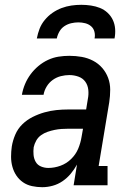

<svg xmlns="http://www.w3.org/2000/svg" viewBox="-20 -770 540 798"><path d="M156 8H155Q155 8 155 8Q155 8 155 8Q134 8 113 3.5Q92 -1 75.5 -12.5Q59 -24 48 -40.5Q37 -57 31.5 -77Q26 -97 26 -118.5Q26 -140 29 -161Q33 -186 43.5 -210.5Q54 -235 73 -253.5Q92 -272 116 -284Q140 -296 165 -303Q190 -310 214.5 -312.5Q239 -315 264 -315H338L345 -358Q349 -377 347 -396.5Q345 -416 334.5 -430.5Q324 -445 306 -451.5Q288 -458 268 -458Q251 -458 233 -453.5Q215 -449 199.5 -438Q184 -427 174 -410.5Q164 -394 161 -376H71Q75 -399 84 -420.5Q93 -442 107 -461Q121 -480 139.5 -495.5Q158 -511 179.5 -521Q201 -531 223.5 -534.5Q246 -538 268 -538Q295 -538 320 -533.5Q345 -529 367 -517.5Q389 -506 405 -487.5Q421 -469 429.5 -446Q438 -423 438 -397Q438 -371 434 -345L390 -80H427V0H286L300 -86Q289 -66 274 -48Q259 -30 240 -17Q221 -4 199 2Q177 8 156 8ZM181 -72Q206 -72 231 -81Q256 -90 275.5 -109Q295 -128 305 -152Q315 -176 319 -201L325 -235H264Q250 -235 235.5 -234Q221 -233 206.5 -230Q192 -227 177.5 -222Q163 -217 150.5 -208Q138 -199 130.5 -185.5Q123 -172 120 -158Q118 -142 119.5 -126Q121 -110 128.5 -97Q136 -84 150.5 -78Q165 -72 181 -72ZM133 -610Q137 -631 144.5 -650.5Q152 -670 166 -687Q180 -704 198 -716.5Q216 -729 236 -736.5Q256 -744 276.5 -747Q297 -750 318 -750Q338 -750 358 -747Q378 -744 395.5 -737Q413 -730 427 -717Q441 -704 449 -687Q457 -670 458.5 -650Q460 -630 456 -610H373Q376 -624 372.5 -638Q369 -652 358.5 -661Q348 -670 334 -673.5Q320 -677 306 -677Q291 -677 276 -673.5Q261 -670 248 -661.5Q235 -653 227 -639Q219 -625 216 -610Z"/></svg>

Font: Iosevka Slab Medium Oblique
Style: Regular
Weight: 500
Italic angle: -9°
Monospace: yes
Designer: Belleve Invis
Foundry: Belleve Invis
Version: Version 11.1.1; ttfautohint (v1.8.3)